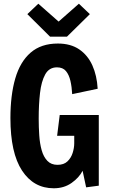

<svg xmlns="http://www.w3.org/2000/svg" viewBox="-20 -998 609 1032"><path d="M269 14Q161 14 98.5 -81Q36 -176 36 -363Q36 -486 62 -576Q88 -666 144.5 -715Q201 -764 291 -764Q360 -764 406 -732.5Q452 -701 476.5 -646.5Q501 -592 505 -521L368 -492Q366 -531 358.5 -563.5Q351 -596 334.5 -616Q318 -636 286 -636Q244 -636 223 -598Q202 -560 195 -497.5Q188 -435 188 -361Q188 -315 191 -270.5Q194 -226 204 -190.5Q214 -155 234.5 -133.5Q255 -112 289 -112Q323 -112 342.5 -130.5Q362 -149 370.5 -176Q379 -203 379 -228V-268H287L301 -380H511V0L443 9L424 -80Q405 -43 364.5 -14.5Q324 14 269 14ZM249 -801 127 -922 186 -978 295 -882 404 -978 463 -922 340 -801Z"/></svg>

Font: Freeman
Style: Regular
Weight: 400
Designer: Vernon Adams, Aoife Mooney, Rodrigo Fuenzalida
Foundry: Rodrigo Fuenzalida
Version: Version 1.000; ttfautohint (v1.8.4.7-5d5b)